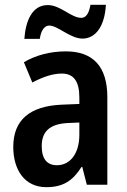

<svg xmlns="http://www.w3.org/2000/svg" viewBox="-20 -766 528 796"><path d="M81 -605H145C150 -642 166 -660 184 -660C220 -660 271 -606 322 -606C375 -606 414 -655 419 -746H355C349 -711 337 -692 317 -692C275 -692 231 -745 178 -745C112 -745 86 -677 81 -605ZM253 -553C188 -553 128 -537 79 -508L114 -424C158 -447 198 -461 236 -461C285 -461 309 -430 309 -361V-335L235 -332C104 -326 35 -269 35 -157C35 -62 82 10 172 10C242 10 282 -17 318 -74H321L340 0H425V-363C425 -489 367 -553 253 -553ZM261 -256 309 -258V-208C309 -128 270 -81 216 -81C176 -81 153 -106 153 -160C153 -219 184 -252 261 -256Z"/></svg>

Font: Noto Sans Arabic UI Cn SmBd
Style: Regular
Weight: 600
Width: 3
Designer: Monotype Design Team, Nadine Chahine and Nizar Qandah
Foundry: Monotype Imaging Inc.
Version: Version 2.010